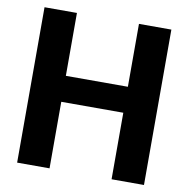

<svg xmlns="http://www.w3.org/2000/svg" viewBox="-81 -803 864 881"><g transform="rotate(10 351.5 -362.0)"><path d="M56 -724H207V-431H496V-724H647V0H496V-310H207V0H56Z"/></g></svg>

Font: Freesentation 8 ExtraBold
Style: Regular
Weight: 800
Designer: glyphs from Roboto by Christian Robertson / Hangul glyphs from Noto Sans CJK(Source Han Sans) by Jang Soo-young and Kang
Foundry: PT&
Version: Version 2.001